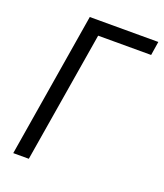

<svg xmlns="http://www.w3.org/2000/svg" viewBox="-136 -826 781 916"><g transform="rotate(20 254.5 -367.5)"><path d="M40 0 161 -735H509L498 -665H229L119 0Z"/></g></svg>

Font: Iosevka Algr
Style: Italic
Weight: 400
Italic angle: -9°
Monospace: yes
Designer: Belleve Invis
Foundry: Belleve Invis
Version: Version 26.0.2; ttfautohint (v1.8.3)